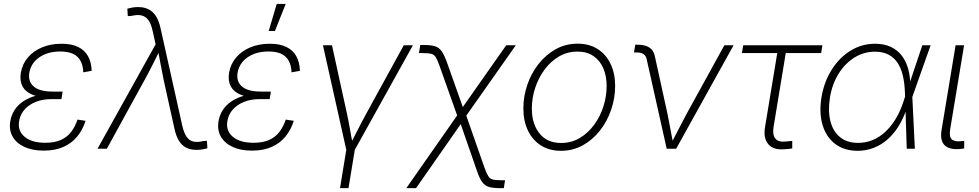

<svg xmlns="http://www.w3.org/2000/svg" viewBox="-20 -770 5070 994"><path d="M206.5 9.8Q147 9.8 105.5 -9.8Q64 -29.3 44.9 -63.5Q25.9 -97.7 33.2 -142.1Q38.6 -174.8 55.9 -201.2Q73.2 -227.5 101.8 -246.3Q130.4 -265.1 169.2 -275.4Q208 -285.6 255.9 -285.6H302.7L297.9 -256.8H245.1Q202.1 -256.8 166.7 -243.2Q131.3 -229.5 108.2 -204.1Q85 -178.7 79.1 -143.6Q70.3 -93.3 107.2 -62Q144 -30.8 214.4 -30.8Q262.2 -30.8 294.7 -45.2Q327.1 -59.6 347.9 -86.4Q368.7 -113.3 381.3 -150.9L422.9 -144.5Q408.2 -97.7 379.6 -63Q351.1 -28.3 308.1 -9.3Q265.1 9.8 206.5 9.8ZM252 -263.2Q204.1 -263.2 170.4 -272.2Q136.7 -281.2 116.9 -298.1Q97.2 -314.9 90.1 -339.1Q83 -363.3 87.9 -393.6Q95.7 -439 124.5 -472.7Q153.3 -506.3 198 -524.9Q242.7 -543.5 298.8 -543.5Q351.1 -543.5 385 -526.6Q418.9 -509.8 436 -478.8Q453.1 -447.8 454.6 -403.3L411.1 -395.5Q409.2 -448.7 380.6 -476.1Q352.1 -503.4 292 -503.4Q227.1 -503.4 183.8 -473.4Q140.6 -443.4 131.8 -393.6Q124.5 -347.7 155 -321.8Q185.5 -295.9 252 -295.9H304.2L298.8 -263.2Z M484.9 0 785.6 -540.5 770.5 -608.9Q762.7 -645.5 748.8 -665Q734.9 -684.6 713.6 -689.9Q692.4 -695.3 662.1 -688L641.6 -686.5L639.2 -725.1Q653.3 -729 666.5 -731.2Q679.7 -733.4 695.3 -733.4Q726.1 -733.4 749 -721.9Q772 -710.4 787.4 -686.5Q802.7 -662.6 811 -624.5L923.8 -118.7Q932.1 -82.5 945.8 -62.5Q959.5 -42.5 980.7 -37.4Q1002 -32.2 1031.7 -39.6L1051.3 -41L1053.7 -2.4Q1040 1.5 1026.4 3.7Q1012.7 5.9 997.1 5.9Q966.3 5.9 943.8 -5.6Q921.4 -17.1 906.5 -41Q891.6 -64.9 883.3 -103L828.1 -352.5Q819.3 -394 812 -434.8Q804.7 -475.6 796.9 -515.6H810.5Q790.5 -475.6 770 -434.8Q749.5 -394 726.6 -352.5L533.2 0Z M1284.7 9.8Q1225.1 9.8 1183.6 -9.8Q1142.1 -29.3 1123 -63.5Q1104 -97.7 1111.3 -142.1Q1116.7 -174.8 1134 -201.2Q1151.4 -227.5 1179.9 -246.3Q1208.5 -265.1 1247.3 -275.4Q1286.1 -285.6 1334 -285.6H1380.9L1376 -256.8H1323.2Q1280.3 -256.8 1244.9 -243.2Q1209.5 -229.5 1186.3 -204.1Q1163.1 -178.7 1157.2 -143.6Q1148.4 -93.3 1185.3 -62Q1222.2 -30.8 1292.5 -30.8Q1340.3 -30.8 1372.8 -45.2Q1405.3 -59.6 1426 -86.4Q1446.8 -113.3 1459.5 -150.9L1501 -144.5Q1486.3 -97.7 1457.8 -63Q1429.2 -28.3 1386.2 -9.3Q1343.3 9.8 1284.7 9.8ZM1330.1 -263.2Q1282.2 -263.2 1248.5 -272.2Q1214.8 -281.2 1195.1 -298.1Q1175.3 -314.9 1168.2 -339.1Q1161.1 -363.3 1166 -393.6Q1173.8 -439 1202.6 -472.7Q1231.4 -506.3 1276.1 -524.9Q1320.8 -543.5 1377 -543.5Q1429.2 -543.5 1463.1 -526.6Q1497.1 -509.8 1514.2 -478.8Q1531.2 -447.8 1532.7 -403.3L1489.3 -395.5Q1487.3 -448.7 1458.7 -476.1Q1430.2 -503.4 1370.1 -503.4Q1305.2 -503.4 1262 -473.4Q1218.8 -443.4 1210 -393.6Q1202.6 -347.7 1233.2 -321.8Q1263.7 -295.9 1330.1 -295.9H1382.3L1377 -263.2ZM1371.1 -609.4 1412.6 -749.5H1459L1403.3 -609.4Z M1773.9 10.7 1651.9 -535.6H1698.7L1775.9 -183.1Q1784.7 -143.1 1791.5 -102.8Q1798.3 -62.5 1806.6 -22.9H1793.5Q1814.5 -62.5 1834.7 -102.8Q1855 -143.1 1877 -183.1L2070.3 -535.6H2117.7L1814 10.7ZM1740.2 204.1 1774.4 -3.9H1818.4L1784.2 204.1Z M2083.5 204.1 2361.8 -193.8H2386.2L2487.3 95.7Q2498.5 127 2507.6 141.4Q2516.6 155.8 2531.2 159.4Q2545.9 163.1 2574.2 163.1H2594.7L2588.4 204.1H2569.8Q2533.7 204.1 2512.2 198Q2490.7 191.9 2476.6 172.9Q2462.4 153.8 2449.2 114.7L2365.2 -127.4L2133.8 204.1ZM2353.5 -153.3 2256.3 -426.8Q2245.1 -459 2236.1 -473.4Q2227.1 -487.8 2212.6 -491.5Q2198.2 -495.1 2169.4 -495.1H2148.9L2155.8 -537.1H2174.3Q2210.4 -537.1 2231.4 -530.8Q2252.4 -524.4 2266.4 -504.9Q2280.3 -485.4 2294.4 -445.8L2376 -215.8L2600.6 -535.6H2650.4L2381.3 -153.3Z M2883.8 10.7Q2824.2 10.7 2780.8 -16.8Q2737.3 -44.4 2713.4 -93.8Q2689.5 -143.1 2689.5 -208Q2689.5 -270.5 2709.7 -330.3Q2730 -390.1 2767.6 -438.2Q2805.2 -486.3 2856.7 -515.1Q2908.2 -543.9 2970.7 -543.9Q3030.3 -543.9 3073.7 -516.4Q3117.2 -488.8 3140.9 -439.5Q3164.6 -390.1 3164.6 -325.2Q3164.6 -262.7 3144.3 -202.6Q3124 -142.6 3086.4 -94.5Q3048.8 -46.4 2997.3 -17.8Q2945.8 10.7 2883.8 10.7ZM2884.8 -29.8Q2938.5 -29.8 2981.7 -55.7Q3024.9 -81.5 3056.2 -124.3Q3087.4 -167 3104 -219.2Q3120.6 -271.5 3120.6 -324.7Q3120.6 -377.4 3103 -417.5Q3085.4 -457.5 3051.8 -480.2Q3018.1 -502.9 2969.7 -502.9Q2917.5 -502.9 2874.3 -477.8Q2831.1 -452.6 2799.6 -410.2Q2768.1 -367.7 2750.7 -315.2Q2733.4 -262.7 2733.4 -208Q2733.4 -128.9 2772.9 -79.3Q2812.5 -29.8 2884.8 -29.8Z M3431.6 0 3327.6 -464.8Q3323.2 -482.9 3310.3 -490.7Q3297.4 -498.5 3273.9 -498.5H3262.2L3269 -538.6H3280.3Q3319.3 -538.6 3341.6 -524.2Q3363.8 -509.8 3370.1 -479.5L3435.1 -183.1Q3443.4 -143.1 3450.7 -102.5Q3458 -62 3465.8 -22.9H3452.6Q3473.6 -62.5 3493.9 -102.8Q3514.2 -143.1 3536.1 -183.1L3730 -535.6H3777.8L3480.5 0Z M4043.9 2.4Q3985.4 8.3 3958.3 -22.7Q3931.2 -53.7 3940.4 -110.8L4003.9 -495.1H3820.8L3827.6 -535.6H4237.8L4231 -495.1H4047.9L3984.9 -113.3Q3978 -71.8 3994.4 -52.2Q4010.7 -32.7 4050.3 -37.6Q4057.1 -38.1 4065.4 -39.1Q4073.7 -40 4081.5 -40.5V-1.5Q4072.8 0 4063.2 1Q4053.7 2 4043.9 2.4Z M4419.9 10.7Q4350.6 10.7 4304 -24.7Q4257.3 -60.1 4238.5 -122.8Q4219.7 -185.5 4232.9 -266.6Q4246.6 -347.7 4286.4 -410.2Q4326.2 -472.7 4384 -508.1Q4441.9 -543.5 4510.3 -543.5Q4557.1 -543.5 4591.6 -527.3Q4626 -511.2 4648.2 -482.4Q4670.4 -453.6 4681.4 -414.8Q4692.4 -376 4692.4 -330.1H4706.5L4703.1 -270L4716.3 0H4674.3L4665 -288.1Q4663.6 -335.4 4655 -374.8Q4646.5 -414.1 4628.2 -442.6Q4609.9 -471.2 4580.8 -486.8Q4551.8 -502.4 4509.3 -502.4Q4453.1 -502.4 4404.5 -472.7Q4356 -442.9 4322.3 -389.6Q4288.6 -336.4 4276.9 -266.1Q4265.6 -195.8 4279.1 -142.8Q4292.5 -89.8 4328.9 -60.1Q4365.2 -30.3 4422.4 -30.3Q4461.9 -30.3 4497.3 -44.7Q4532.7 -59.1 4562.7 -86.9Q4592.8 -114.7 4616.9 -154.3Q4641.1 -193.8 4657.2 -244.1L4754.9 -535.6H4797.9L4702.6 -266.6L4686.5 -205.6H4673.3Q4656.2 -155.3 4631.1 -115.2Q4606 -75.2 4573.5 -47.1Q4541 -19 4502.4 -4.2Q4463.9 10.7 4419.9 10.7Z M4948.7 1.5Q4895 5.9 4870.4 -18.1Q4845.7 -42 4854.5 -96.7L4927.2 -535.6H4971.2L4899.4 -102.5Q4892.6 -62 4907.5 -48.6Q4922.4 -35.2 4957.5 -39.1Q4963.4 -39.6 4965.6 -39.8Q4967.8 -40 4971.7 -40.5V-1.5Q4967.3 -1 4961.2 0Q4955.1 1 4948.7 1.5Z"/></svg>

Font: Inter 20pt ExtraLight
Style: Italic
Weight: 250
Italic angle: -9.3988°
Version: Version 4.001;git-66647c0bb